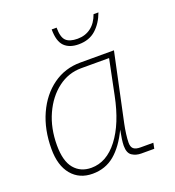

<svg xmlns="http://www.w3.org/2000/svg" viewBox="-135 -840 870 957"><g transform="rotate(-20 300.0 -361.0)"><path d="M194 12Q124 12 83 -37Q42 -86 42 -174Q42 -277 78.5 -357.5Q115 -438 179 -484Q243 -530 325 -530H503L426 -168Q421 -144 417.5 -117.5Q414 -91 414 -72Q414 -50 425 -40Q436 -30 462 -30H530L524 0H455Q428 0 407 -13.5Q386 -27 386 -66Q386 -80 389 -101.5Q392 -123 397 -148Q360 -70 311 -29Q262 12 194 12ZM198 -18Q279 -18 340 -97.5Q401 -177 429 -316L467 -502H319Q251 -502 195.5 -460Q140 -418 107 -345.5Q74 -273 74 -182Q74 -98 107.5 -58Q141 -18 198 -18ZM349 -618Q300 -618 273.5 -644.5Q247 -671 247 -734H273Q273 -683 292 -664.5Q311 -646 353 -646Q394 -646 424 -668.5Q454 -691 469 -734H495Q476 -682 440.5 -650Q405 -618 349 -618Z"/></g></svg>

Font: Geist Mono Thin
Style: Italic
Weight: 100
Italic angle: -12°
Monospace: yes
Designer: Basement.studio, Andrés Briganti, Mateo Zaragoza
Foundry: Basement.studio, Vercel, Andrés Briganti, Guido Ferreyra, Mateo Zaragoza
Version: Version 1.500; ttfautohint (v1.8.4.7-5d5b)